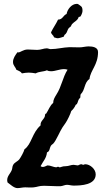

<svg xmlns="http://www.w3.org/2000/svg" viewBox="-20 -963 551 989"><path d="M485 -695C485 -720 457 -724 436 -724C421 -724 405 -719 389 -719C372 -719 355 -720 338 -720C305 -719 274 -710 241 -710C234 -710 228 -714 221 -714C205 -714 190 -706 172 -706C156 -706 139 -708 123 -708C99 -708 86 -693 74 -693C73 -693 71 -694 70 -694C59 -679 47 -663 47 -644C47 -625 59 -620 64 -604C74 -599 87 -595 93 -585C104 -587 116 -589 128 -589C140 -589 152 -587 164 -585C180 -595 204 -593 222 -601C228 -597 235 -596 243 -596C265 -596 287 -607 310 -607C316 -607 322 -606 328 -604C302 -563 298 -518 270 -475C262 -462 254 -449 254 -433C237 -419 230 -396 218 -378C215 -378 212 -375 212 -371C212 -350 188 -342 189 -320V-317C145 -279 143 -220 106 -194C103 -181 88 -154 80 -143C71 -131 55 -127 48 -114C43 -106 44 -96 41 -88C34 -69 17 -57 17 -35C17 -31 18 -27 19 -23C33 -13 52 6 70 6C83 6 96 2 110 2C124 2 139 4 154 2C174 0 180 -6 207 -6C236 -6 264 -3 293 -4C304 -5 314 -11 325 -11C336 -11 347 -7 359 -7C398 -7 473 -10 473 -65C473 -92 444 -117 419 -117C415 -117 412 -114 409 -114C405 -114 403 -117 399 -117C390 -117 386 -111 380 -111C373 -111 366 -114 359 -114C346 -114 333 -107 320 -107C298 -107 296 -101 286 -101C285 -102 282 -104 280 -104C276 -104 273 -103 270 -101C255 -102 240 -111 225 -111C222 -111 210 -103 201 -103C197 -103 193 -104 189 -107C202 -133 219 -147 222 -178C237 -183 235 -200 241 -210C243 -215 250 -220 254 -223C269 -238 289 -288 302 -307L318 -330C326 -341 344 -378 347 -391C357 -400 365 -411 370 -423L376 -427C383 -438 381 -450 393 -459C395 -465 393 -472 396 -478C419 -499 413 -538 441 -556C446 -602 485 -628 485 -695ZM405 -906C405 -931 398 -930 382 -942C380 -943 378 -943 375 -943C349 -943 327 -915 323 -891C305 -884 303 -862 279 -862C269 -840 254 -820 243 -797C243 -790 248 -788 251 -782C257 -780 255 -769 264 -769C269 -767 274 -766 278 -766C283 -766 304 -772 308 -774C311 -777 310 -781 313 -784L318 -788C326 -796 327 -809 334 -818C336 -821 341 -823 344 -826C347 -830 348 -835 351 -839C362 -851 381 -858 385 -875C387 -877 390 -876 393 -877C398 -881 405 -899 405 -906Z"/></svg>

Font: Margarine
Style: Regular
Weight: 400
Designer: Astigmatic (AOETI)
Foundry: Astigmatic (AOETI)
Version: Version 1.000